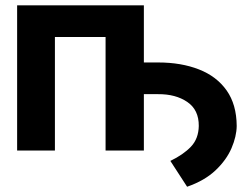

<svg xmlns="http://www.w3.org/2000/svg" viewBox="-20 -566 932 722"><path d="M44.4 0V-545.9H521V-331.1H574.7Q661.6 -331.1 728.3 -304.9Q794.9 -278.8 832.3 -225.8Q869.6 -172.9 870.1 -92.3Q869.6 -53.2 850.6 -8.8Q831.5 35.6 790.5 74.5Q749.5 113.3 683.6 136.2L620.6 39.1Q669.4 15.6 698 -14.4Q726.6 -44.4 727.5 -92.3Q728 -152.8 684.3 -182.6Q640.6 -212.4 574.7 -211.9H521V0H377V-426.8H186.5V0Z"/></svg>

Font: Inter Tight
Style: Bold
Weight: 700
Designer: Rasmus Andersson
Foundry: rsms
Version: Version 3.004; ttfautohint (v1.8.4.7-5d5b)